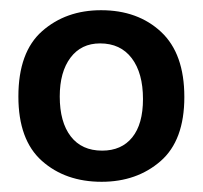

<svg xmlns="http://www.w3.org/2000/svg" viewBox="-20 -690 397 376"><path d="M179 -334Q108 -334 62 -375Q16 -416 16 -501Q16 -588 62.5 -629Q109 -670 178 -670Q250 -670 295.5 -627.5Q341 -585 341 -500Q341 -415 294.5 -374.5Q248 -334 179 -334ZM180 -395Q218 -395 239 -421Q260 -447 260 -496Q260 -547 238 -576Q216 -605 176 -605Q139 -605 118 -577Q97 -549 97 -501Q97 -451 118.5 -423Q140 -395 180 -395Z"/></svg>

Font: Bricolage Grotesque 48pt
Style: Regular
Weight: 400
Designer: Mathieu Triay
Foundry: Atelier Triay
Version: Version 1.000; ttfautohint (v1.8.4.7-5d5b);gftools[0.9.32]